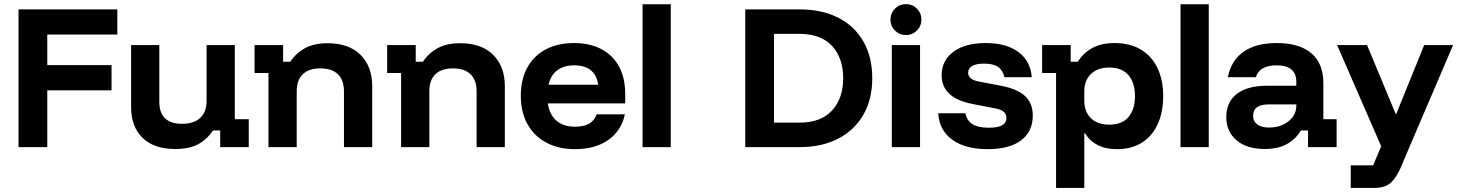

<svg xmlns="http://www.w3.org/2000/svg" viewBox="-20 -721 7147 941"><path d="M211.7 0H70.8V-675H555V-551.7H211.7V-401.7H526.7V-278.3H211.7Z M838.3 9.2Q734.2 9.2 678.3 -45.8Q622.5 -100.8 622.5 -195.8V-500H760.8V-222.5Q760.8 -168.3 788.8 -141.2Q816.7 -114.2 872.5 -114.2Q930 -114.2 961.3 -143.3Q992.5 -172.5 992.5 -226.7V-500H1130.8V-136.7H1199.2V0H1059.2V-81.7H1024.2Q994.2 -37.5 951.3 -14.2Q908.3 9.2 838.3 9.2Z M1295.8 0V-363.3H1227.5V-500H1367.5V-418.3H1402.5Q1431.7 -461.7 1475.8 -485.4Q1520 -509.2 1585.8 -509.2Q1690 -509.2 1747.1 -452.1Q1804.2 -395 1804.2 -299.2V0H1665.8V-273.3Q1665.8 -328.3 1636.2 -357.1Q1606.7 -385.8 1550 -385.8Q1493.3 -385.8 1463.8 -357.1Q1434.2 -328.3 1434.2 -273.3V0Z M1945.8 0V-363.3H1877.5V-500H2017.5V-418.3H2052.5Q2081.7 -461.7 2125.8 -485.4Q2170 -509.2 2235.8 -509.2Q2340 -509.2 2397.1 -452.1Q2454.2 -395 2454.2 -299.2V0H2315.8V-273.3Q2315.8 -328.3 2286.2 -357.1Q2256.7 -385.8 2200 -385.8Q2143.3 -385.8 2113.8 -357.1Q2084.2 -328.3 2084.2 -273.3V0Z M2798.3 10Q2717.5 10 2657.5 -22.1Q2597.5 -54.2 2565 -112.9Q2532.5 -171.7 2532.5 -251.7Q2532.5 -331.7 2564.2 -389.6Q2595.8 -447.5 2654.6 -478.8Q2713.3 -510 2793.3 -510Q2871.7 -510 2927.9 -480Q2984.2 -450 3014.2 -394.2Q3044.2 -338.3 3044.2 -260.8V-214.2H2665Q2673.3 -158.3 2707.5 -129.2Q2741.7 -100 2797.5 -100Q2841.7 -100 2867.5 -115Q2893.3 -130 2904.2 -160.8H3042.5Q3025.8 -80.8 2961.7 -35.4Q2897.5 10 2798.3 10ZM2668.3 -305.8H2911.7Q2905 -353.3 2875 -377.1Q2845 -400.8 2794.2 -400.8Q2743.3 -400.8 2711.2 -376.7Q2679.2 -352.5 2668.3 -305.8Z M3129.2 0V-700H3267.5V0Z M3632.5 0V-675H3898.3Q4008.3 -675 4088.3 -634.2Q4168.3 -593.3 4211.7 -517.5Q4255 -441.7 4255 -337.5Q4255 -234.2 4211.2 -158.3Q4167.5 -82.5 4087.5 -41.2Q4007.5 0 3898.3 0ZM3773.3 -120H3898.3Q4003.3 -120 4057.9 -179.6Q4112.5 -239.2 4112.5 -337.5Q4112.5 -436.7 4057.9 -495.8Q4003.3 -555 3898.3 -555H3773.3Z M4350.8 0V-500H4489.2V0ZM4420 -549.2Q4388.3 -549.2 4366.3 -571.2Q4344.2 -593.3 4344.2 -625Q4344.2 -656.7 4366.3 -678.8Q4388.3 -700.8 4420 -700.8Q4451.7 -700.8 4473.8 -678.8Q4495.8 -656.7 4495.8 -625Q4495.8 -593.3 4473.8 -571.2Q4451.7 -549.2 4420 -549.2Z M4820.8 10Q4710.8 10 4647.1 -36.2Q4583.3 -82.5 4578.3 -165.8H4711.7Q4718.3 -130 4746.2 -112.5Q4774.2 -95 4826.7 -95Q4912.5 -95 4912.5 -142.5Q4912.5 -161.7 4899.6 -172.9Q4886.7 -184.2 4856.7 -190L4745 -211.7Q4595 -240.8 4595 -352.5Q4595 -424.2 4652.5 -467.1Q4710 -510 4811.7 -510Q4912.5 -510 4971.7 -465.8Q5030.8 -421.7 5036.7 -342.5H4903.3Q4894.2 -377.5 4870.8 -393.3Q4847.5 -409.2 4803.3 -409.2Q4765 -409.2 4745 -397.9Q4725 -386.7 4725 -364.2Q4725 -348.3 4737.5 -337.5Q4750 -326.7 4775.8 -321.7L4890 -300Q4968.3 -284.2 5005 -249.2Q5041.7 -214.2 5041.7 -154.2Q5041.7 -76.7 4984.6 -33.3Q4927.5 10 4820.8 10Z M5155.8 200V-363.3H5087.5V-500H5227.5V-418.3H5262.5Q5289.2 -461.7 5333.8 -485.8Q5378.3 -510 5441.7 -510Q5519.2 -510 5572.5 -477.5Q5625.8 -445 5653.3 -386.7Q5680.8 -328.3 5680.8 -250Q5680.8 -171.7 5654.2 -112.9Q5627.5 -54.2 5576.7 -22.1Q5525.8 10 5453.3 10Q5398.3 10 5359.2 -10.4Q5320 -30.8 5297.5 -68.3H5294.2V200ZM5415.8 -110Q5479.2 -110 5510.8 -147.5Q5542.5 -185 5542.5 -250Q5542.5 -315 5510.8 -352.5Q5479.2 -390 5415.8 -390Q5360 -390 5327.1 -358.8Q5294.2 -327.5 5294.2 -272.5V-227.5Q5294.2 -172.5 5327.1 -141.2Q5360 -110 5415.8 -110Z M5765.8 0V-700H5904.2V0Z M6178.3 9.2Q6090 9.2 6040 -33.8Q5990 -76.7 5990 -146.7Q5990 -220.8 6041.7 -260.8Q6093.3 -300.8 6190 -300.8H6333.3V-320Q6333.3 -400.8 6236.7 -400.8Q6152.5 -400.8 6135 -342.5H5997.5Q6014.2 -425 6075 -467.5Q6135.8 -510 6236.7 -510Q6348.3 -510 6407.1 -460Q6465.8 -410 6465.8 -314.2V-136.7H6530.8V0H6390.8V-81.7H6355.8Q6330 -38.3 6286.7 -14.6Q6243.3 9.2 6178.3 9.2ZM6199.2 -95.8Q6238.3 -95.8 6268.3 -110Q6298.3 -124.2 6315.8 -147.9Q6333.3 -171.7 6333.3 -201.7V-209.2H6196.7Q6121.7 -209.2 6121.7 -153.3Q6121.7 -125.8 6142.5 -110.8Q6163.3 -95.8 6199.2 -95.8Z M6600 200V89.2H6710L6749.2 -4.2L6533.3 -500H6680L6820 -163.3H6823.3L6960 -500H7101.7L6887.5 0L6846.7 96.7Q6825.8 145.8 6798.3 172.9Q6770.8 200 6714.2 200Z"/></svg>

Font: Funnel Display
Style: Bold
Weight: 700
Designer: NORD ID, Kristian Moeller
Foundry: Dicotype
Version: Version 1.000